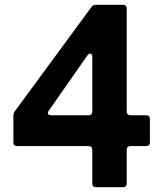

<svg xmlns="http://www.w3.org/2000/svg" viewBox="-20 -783 680 803"><path d="M382 0Q366 0 366 -16V-156Q366 -172 350 -172H52Q36 -172 36 -188V-299Q36 -311 43 -319L362 -753Q368 -763 382 -763H494Q510 -763 510 -747V-317Q510 -301 526 -301H591Q607 -301 607 -285V-188Q607 -172 591 -172H526Q510 -172 510 -156V-16Q510 0 494 0ZM350 -301Q366 -301 366 -317V-545Q366 -552 363.5 -555.5Q361 -559 357 -559Q352 -559 346 -552L184 -320Q180 -315 180 -310Q180 -306 183.5 -303.5Q187 -301 194 -301Z"/></svg>

Font: Open Sauce Two
Style: Bold
Weight: 700
Designer: Alfredo Marco Pradil
Foundry: Creative Sauce Fz LLC
Version: Version 1.477